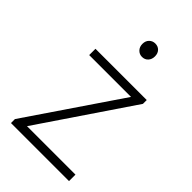

<svg xmlns="http://www.w3.org/2000/svg" viewBox="-208 -749 821 821"><g transform="rotate(45 202.0 -338.5)"><path d="M27 0V-24L311 -442H58V-480H368V-457L85 -39H378V0ZM223 -596Q207 -596 196 -607.5Q185 -619 185 -637Q185 -655 196 -666Q207 -677 223 -677Q240 -677 250.5 -666Q261 -655 261 -637Q261 -619 250.5 -607.5Q240 -596 223 -596Z"/></g></svg>

Font: Mada Light
Style: Regular
Weight: 300
Designer: Khaled Hosny
Version: Version 1.5